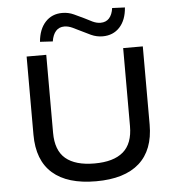

<svg xmlns="http://www.w3.org/2000/svg" viewBox="-61 -986 972 1052"><g transform="rotate(-5 425.0 -460.0)"><path d="M425 9Q268 9 186.5 -62.5Q105 -134 105 -275V-705H213V-276Q213 -179 266.5 -134Q320 -89 425 -89Q530 -89 583 -134.5Q636 -180 636 -276V-705H744V-275Q744 -135 663 -63Q582 9 425 9ZM255 -775 185 -779Q191 -848 227 -887Q263 -926 320 -926Q354 -926 384 -912Q414 -898 439 -886Q459 -875 481.5 -864.5Q504 -854 525 -854Q555 -854 572.5 -873.5Q590 -893 595 -929L665 -926Q660 -857 624 -818Q588 -779 530 -779Q497 -779 466.5 -793Q436 -807 413 -819Q392 -830 369 -840.5Q346 -851 325 -851Q296 -851 278.5 -831.5Q261 -812 255 -775Z"/></g></svg>

Font: Nunito Sans 7pt SemiExpanded Medium
Style: Regular
Weight: 500
Width: 6
Designer: Vernon Adams
Foundry: Vernon Adams
Version: Version 3.101;gftools[0.9.27]